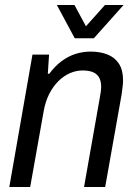

<svg xmlns="http://www.w3.org/2000/svg" viewBox="-20 -743 542 763"><path d="M17 0 109 -526H175L170 -450H176Q199 -481 225.5 -500.5Q252 -520 281 -529Q310 -538 340 -538Q378 -538 407 -526.5Q436 -515 452.5 -490Q469 -465 469 -424Q469 -411 467 -396.5Q465 -382 463 -366L398 0H314L377 -357Q379 -368 380.5 -378.5Q382 -389 382 -398Q382 -422 373 -436.5Q364 -451 347.5 -457Q331 -463 308 -463Q283 -463 258.5 -452.5Q234 -442 212.5 -421Q191 -400 175.5 -369.5Q160 -339 153 -298L100 0ZM471 -723 353 -591H277L206 -723H276L337 -610H296L397 -723Z"/></svg>

Font: Archivo SemiCondensed
Style: Italic
Weight: 400
Width: 4
Italic angle: -10°
Designer: Hector Gatti
Foundry: Omnibus-Type
Version: Version 2.001